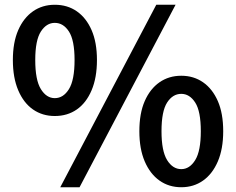

<svg xmlns="http://www.w3.org/2000/svg" viewBox="-20 -772 991 806"><path d="M210 -285Q158 -285 118.5 -312.5Q79 -340 56.5 -393Q34 -446 34 -520Q34 -594 56.5 -645.5Q79 -697 118.5 -724.5Q158 -752 210 -752Q263 -752 302.5 -724.5Q342 -697 364.5 -645.5Q387 -594 387 -520Q387 -446 364.5 -393Q342 -340 302.5 -312.5Q263 -285 210 -285ZM210 -360Q246 -360 269.5 -398Q293 -436 293 -520Q293 -603 269.5 -639.5Q246 -676 210 -676Q175 -676 151.5 -639.5Q128 -603 128 -520Q128 -436 151.5 -398Q175 -360 210 -360ZM233 14 636 -752H717L314 14ZM741 14Q689 14 649.5 -14Q610 -42 587.5 -94.5Q565 -147 565 -221Q565 -296 587.5 -347.5Q610 -399 649.5 -426.5Q689 -454 741 -454Q793 -454 832.5 -426.5Q872 -399 894.5 -347.5Q917 -296 917 -221Q917 -147 894.5 -94.5Q872 -42 832.5 -14Q793 14 741 14ZM741 -62Q776 -62 799.5 -100Q823 -138 823 -221Q823 -305 799.5 -341.5Q776 -378 741 -378Q705 -378 681.5 -341.5Q658 -305 658 -221Q658 -138 681.5 -100Q705 -62 741 -62Z"/></svg>

Font: Noto Sans SC SemiBold
Style: Regular
Weight: 600
Designer: Ryoko NISHIZUKA 西塚涼子 (kana, bopomofo & ideographs); Paul D. Hunt (Latin, Greek & Cyrillic); Sandoll Communications 산돌커뮤니
Foundry: Adobe
Version: Version 2.004-H2;hotconv 1.0.118;makeotfexe 2.5.65603